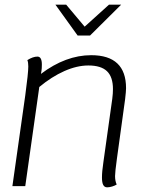

<svg xmlns="http://www.w3.org/2000/svg" viewBox="-20 -796 650 821"><path d="M519 -419Q519 -406 515 -372L480 -118Q472 -60 472 -43Q472 -22 479 -7Q471 -2 459.5 1.5Q448 5 438 5Q427 5 421.5 -5Q416 -15 416 -37Q416 -62 422 -102L460 -373Q463 -396 463 -415Q463 -467 437.5 -491.5Q412 -516 358 -516Q309 -516 255 -492Q201 -468 148 -424L88 0H33L88 -388Q101 -484 101 -512Q101 -529 97 -539Q121 -554 140 -554Q159 -554 159 -520Q159 -502 157 -491L155 -480Q261 -560 370 -560Q519 -560 519 -419ZM217 -776H263L342 -682L446 -776H498L365 -644H312Z"/></svg>

Font: Krub Light
Style: Italic
Weight: 300
Italic angle: -8°
Designer: Ekaluck Peanpanawate
Foundry: Cadson Demak Co.,Ltd.
Version: Version 1.000; ttfautohint (v1.6)